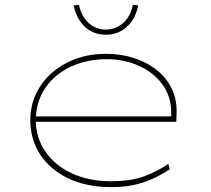

<svg xmlns="http://www.w3.org/2000/svg" viewBox="-20 -755 861 785"><path d="M434 10Q334 10 259.5 -25.5Q185 -61 144.5 -123Q104 -185 104 -263Q104 -324 128.5 -374Q153 -424 195.5 -460Q238 -496 293.5 -515.5Q349 -535 413 -535Q474 -535 527 -518Q580 -501 620 -469.5Q660 -438 682 -393Q704 -348 702 -291L701 -257H116V-279H690L680 -270V-295Q680 -361 644 -410Q608 -459 548 -486Q488 -513 416 -513Q337 -513 271 -483Q205 -453 166 -396.5Q127 -340 126 -263Q127 -191 166 -134.5Q205 -78 274.5 -46Q344 -14 433 -14Q516 -14 571.5 -35Q627 -56 668 -85L674 -63Q639 -40 604 -24Q569 -8 528.5 1Q488 10 434 10ZM413 -613Q362 -613 327.5 -645Q293 -677 281 -733L303 -735Q313 -687 343 -660.5Q373 -634 413 -634Q452 -634 483 -660.5Q514 -687 523 -735L545 -733Q534 -677 498.5 -645Q463 -613 413 -613Z"/></svg>

Font: Lexend Tera Thin
Style: Regular
Weight: 250
Version: Version 1.007